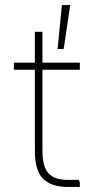

<svg xmlns="http://www.w3.org/2000/svg" viewBox="-20 -740 386 760"><path d="M247 0Q184 0 151 -32Q118 -64 118 -143V-614H148V-144Q148 -80 172 -54Q196 -28 247 -28H292L296 -18V0ZM35 -464V-492H296V-464ZM208 -546 225 -720H258L232 -546Z"/></svg>

Font: Fustat ExtraLight
Style: Regular
Weight: 250
Designer: Mohamed Gaber, Khaled Hosny, Laura Garcia Mut
Foundry: Kief Type Foundry, Alif Type Foundry, Hard Type Foundry
Version: Version 1.007